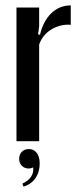

<svg xmlns="http://www.w3.org/2000/svg" viewBox="-20 -523 293 711"><path d="M125 -495V-425L121 -396L128 -394Q140 -445 170 -474Q200 -503 242 -503V-431Q224 -433 205.5 -428.5Q187 -424 171 -414.5Q155 -405 143 -390.5Q131 -376 125 -358V0H41V-495ZM103 97Q95 101 86 101Q71 101 61 91Q51 81 51 65Q51 49 61 39Q71 29 87 29Q105 29 116 43Q127 57 127 83Q127 114 111 137Q95 160 67 168L63 157Q107 136 103 97Z"/></svg>

Font: Moniqa SemBd Heading
Style: Regular
Weight: 600
Designer: Rajesh Rajput
Foundry: Rajesh Rajput
Version: Version 1.000